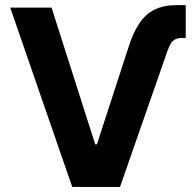

<svg xmlns="http://www.w3.org/2000/svg" viewBox="-20 -737 772 757"><path d="M675.2 -716.8H712.3V-587.1H695.6Q680.2 -587.1 669.8 -581.2Q659.3 -575.2 652.4 -563.8Q645.5 -552.3 638.1 -530.2L453.2 0H264.8L20.3 -707H183.3L355.4 -167.9H362.1L485.4 -547.1Q504.1 -607.4 528.9 -644.3Q553.7 -681.3 589.5 -699Q625.2 -716.8 675.2 -716.8Z"/></svg>

Font: Pretendard Std Variable
Style: Regular
Weight: 400
Designer: Base glyphs from Inter by Rasmus Andersson; Hangeul glyphs from Noto Sans CJK(Source Han Sans) by Jang Soo-young and Kan
Foundry: Kil Hyung-jin
Version: Version 1.309;Glyphs 3.2 (3225)